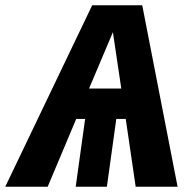

<svg xmlns="http://www.w3.org/2000/svg" viewBox="-71 -713 723 733"><path d="M447 0H607L472 -693H281L-51 0H111L220 -259H254L218 0H337L373 -259H409ZM269 -375 360 -590 392 -375Z"/></svg>

Font: Fira Sans
Style: Bold Italic
Weight: 700
Italic angle: -8°
Designer: bBox Type GmbH & Carrois Corporate GbR & Edenspiekermann AG
Foundry: bBox Type GmbH & Carrois Corporate GbR & Edenspiekermann AG
Version: Version 4.301;PS 004.301;hotconv 1.0.88;makeotf.lib2.5.64775